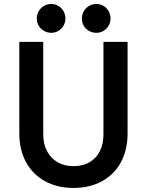

<svg xmlns="http://www.w3.org/2000/svg" viewBox="-20 -928 731 956"><path d="M76.2 -263.7V-719.7H195.3V-257.8Q195.3 -210.9 214.4 -175Q233.4 -139.2 267.3 -119.9Q301.3 -100.6 345.7 -100.6Q391.1 -100.6 425 -119.9Q459 -139.2 477.1 -175Q495.1 -210.9 495.1 -257.8V-719.7H615.2V-263.7Q615.2 -182.1 582.3 -120.8Q549.3 -59.6 488.3 -25.9Q427.2 7.8 345.7 7.8Q265.1 7.8 203.9 -25.9Q142.6 -59.6 109.4 -121.1Q76.2 -182.6 76.2 -263.7ZM387.7 -835Q387.7 -855 397.2 -871.8Q406.7 -888.7 423.3 -898.4Q439.9 -908.2 460 -908.2Q479 -908.2 495.1 -898.7Q511.2 -889.2 520.8 -872.6Q530.3 -856 530.3 -835.9Q530.3 -816.4 520.8 -800Q511.2 -783.7 495.1 -774.2Q479 -764.6 460 -764.6Q439.9 -764.6 423.3 -773.9Q406.7 -783.2 397.2 -799.3Q387.7 -815.4 387.7 -835ZM163.1 -835Q163.1 -855 172.6 -871.8Q182.1 -888.7 198.7 -898.4Q215.3 -908.2 235.4 -908.2Q254.4 -908.2 270.5 -898.7Q286.6 -889.2 296.1 -872.6Q305.7 -856 305.7 -835.9Q305.7 -816.4 296.1 -800Q286.6 -783.7 270.5 -774.2Q254.4 -764.6 235.4 -764.6Q215.8 -764.6 199.2 -774.2Q182.6 -783.7 172.9 -799.8Q163.1 -815.9 163.1 -835Z"/></svg>

Font: Reddit Sans Vanilla SemiBold
Style: Regular
Weight: 600
Designer: Stephen Hutchings
Foundry: Reddit
Version: Version 1.013